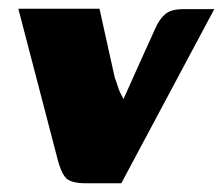

<svg xmlns="http://www.w3.org/2000/svg" viewBox="-20 -420 511 440"><path d="M175 0Q149 0 135.5 -8.5Q122 -17 112 -55L22 -400H208L243 -242Q247 -232 249.5 -223.5Q252 -215 255.5 -207.5Q259 -200 263 -193Q281 -234 299.5 -274.5Q318 -315 336 -355Q345 -376 358.5 -387.5Q372 -399 399 -399H471L258 0Z"/></svg>

Font: Genos Thin ExtraBold
Style: Italic
Weight: 800
Italic angle: -8°
Version: Version 1.010